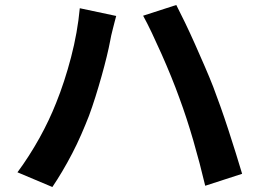

<svg xmlns="http://www.w3.org/2000/svg" viewBox="-20 -743 1040 770"><path d="M205 -330Q239 -414 265 -513.5Q291 -613 300 -710L446 -679Q443 -668 439.5 -654.5Q436 -641 432.5 -627Q429 -613 426 -600.5Q423 -588 422 -580Q417 -553 408 -516Q399 -479 387.5 -438Q376 -397 363 -355.5Q350 -314 337 -279Q323 -243 306 -204Q289 -165 269.5 -127.5Q250 -90 229.5 -55.5Q209 -21 190 7L50 -52Q73 -83 95.5 -118Q118 -153 138 -189Q158 -225 175 -261Q192 -297 205 -330ZM699 -351Q685 -390 666.5 -435.5Q648 -481 628 -526Q608 -571 589 -611Q570 -651 554 -680L687 -723Q702 -694 722 -652.5Q742 -611 762 -566Q782 -521 801.5 -476Q821 -431 835 -395Q848 -361 864 -316Q880 -271 895.5 -223.5Q911 -176 925.5 -129.5Q940 -83 951 -46L803 2Q782 -87 755.5 -178.5Q729 -270 699 -351Z"/></svg>

Font: SpoqaHanSans-Bold
Style: Regular
Weight: 700
Designer: [Spoqa Han Sans] Dong-huui Kim \uAE40 \uB3D9 \uD718   [Noto Sans] Ryoko NISHIZUKA \u897F \u585A \u6DBC \u5B50  (kana & i
Foundry: Spoqa (http://www.spoqa-han-sans.com)
Version: Version 2.000